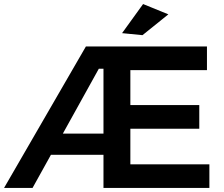

<svg xmlns="http://www.w3.org/2000/svg" viewBox="-21 -930 1106 950"><path d="M624 -117H1015V0H491V-164H231L140 0H-1L404 -700H1003V-583H624V-410H965V-293H624ZM290 -269H491V-590H468ZM687 -910 812 -859 684 -756 583 -766Z"/></svg>

Font: Gontserrat Medium
Style: Regular
Weight: 500
Designer: Julieta Ulanovsky
Foundry: Julieta Ulanovsky
Version: Version 6.001